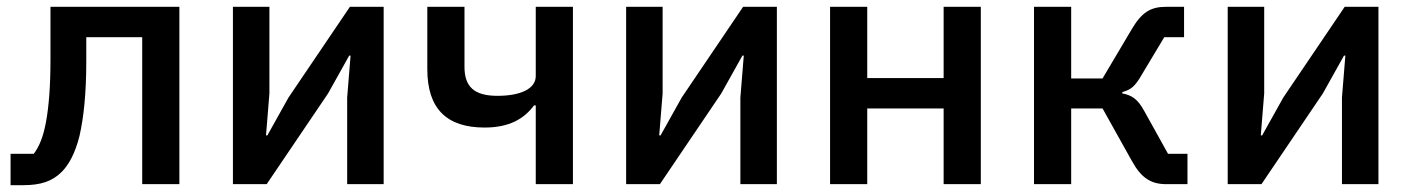

<svg xmlns="http://www.w3.org/2000/svg" viewBox="-20 -540 4140 563"><path d="M11 -89H79C95 -110 107 -139 115 -183C123 -227 128 -285 128 -365V-520H506V0H397V-431H233V-360C233 -264 225 -193 213 -141C200 -89 181 -56 161 -36C133 -8 99 3 48 3H11Z M663 -520H770V-266L760 -143H764L826 -254L1006 -520H1105V0H998V-254L1008 -377H1004L942 -266L762 0H663Z M1551 -231H1546C1517 -192 1474 -166 1401 -166C1290 -166 1233 -221 1233 -337V-520H1342V-344C1342 -285 1371 -259 1439 -259C1507 -259 1551 -280 1551 -317V-520H1660V0H1551Z M1816 -520H1923V-266L1913 -143H1917L1979 -254L2159 -520H2258V0H2151V-254L2161 -377H2157L2095 -266L1915 0H1816Z M2414 -520H2523V-311H2747V-520H2856V0H2747V-222H2523V0H2414Z M3012 -520H3121V-310H3213L3299 -455C3328 -504 3354 -520 3399 -520H3452V-431H3394L3328 -321C3308 -286 3296 -277 3271 -270V-266C3298 -261 3316 -250 3335 -215L3405 -89H3462V0H3400C3356 0 3327 -17 3299 -68L3213 -222H3121V0H3012Z M3580 -520H3687V-266L3677 -143H3681L3743 -254L3923 -520H4022V0H3915V-254L3925 -377H3921L3859 -266L3679 0H3580Z"/></svg>

Font: Plexus Sans Medium
Style: Regular
Weight: 500
Version: Version 2.001;PS 002.001;hotconv 1.0.70;makeotf.lib2.5.58329